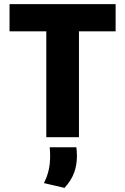

<svg xmlns="http://www.w3.org/2000/svg" viewBox="-20 -659 601 922"><path d="M202.3 0V-609H359.2V0ZM25.8 -508.7V-639H535.2V-508.7ZM346.6 48.3Q347.6 56.7 348.6 67.3Q349.5 77.8 349.5 88.7Q349.5 133.8 335.6 171.2Q321.7 208.6 289.7 243.2L190.8 220.2Q205.4 192.1 213.1 160.7Q220.7 129.3 220.7 90Q220.7 79.3 220.2 69.4Q219.7 59.6 218.7 48.3Z"/></svg>

Font: Anek Latin Medium
Style: Regular
Weight: 500
Designer: Yesha Goshar
Foundry: Ek Type
Version: Version 1.003